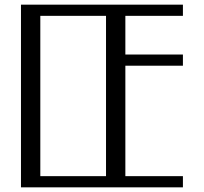

<svg xmlns="http://www.w3.org/2000/svg" viewBox="-20 -804 875 824"><path d="M70 -784H765V-736H518V-570H765V-522H518V-48H765V0H70ZM435 -48V-736H153V-48Z"/></svg>

Font: Facade Sud
Style: Regular
Weight: 100
Designer: Éléonore Fines
Foundry: Velvetyne Type Foundry
Version: Version 1.001;Glyphs 3.2 (3202)